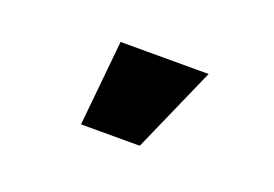

<svg xmlns="http://www.w3.org/2000/svg" viewBox="-41 -855 479 336"><g transform="rotate(20 198.5 -686.5)"><path d="M123.5 -606.9 139.2 -766.1H303.2L232.9 -606.9Z"/></g></svg>

Font: Inter 17pt Black
Style: Regular
Weight: 900
Version: Version 4.001;git-66647c0bb